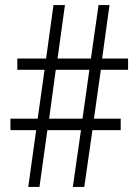

<svg xmlns="http://www.w3.org/2000/svg" viewBox="-20 -734 543 754"><path d="M376 -460 349 -268H454V-223H343L311 0H266L298 -223H166L135 0H91L122 -223H21V-268H128L155 -460H48V-504H161L190 -714H235L206 -504H337L367 -714H410L381 -504H483V-460ZM173 -268H304L331 -460H199Z"/></svg>

Font: Noto Sans Lao Looped Condensed Light
Style: Regular
Weight: 300
Width: 3
Designer: Mark Frömberg, Ben Mitchell
Foundry: The Fontpad Ltd
Version: Version 1.002; ttfautohint (v1.8.4.7-5d5b)